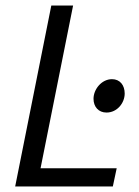

<svg xmlns="http://www.w3.org/2000/svg" viewBox="-20 -676 503 696"><path d="M35 0H389L403 -66H127L245 -656H166ZM366 -268C405 -268 432 -303 432 -337C432 -367 415 -389 386 -389C348 -389 319 -352 319 -318C319 -289 337 -268 366 -268Z"/></svg>

Font: Source Sans Pro
Style: Italic
Weight: 400
Italic angle: -11°
Designer: Paul D. Hunt
Foundry: Adobe Systems Incorporated
Version: Version 3.006;hotconv 1.0.111;makeotfexe 2.5.65597